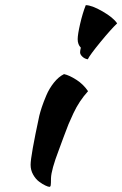

<svg xmlns="http://www.w3.org/2000/svg" viewBox="-20 -703 472 741"><path d="M98.1 -66.9Q98.1 -100.6 131.8 -256.8Q135.3 -271 141.4 -289.6Q147.5 -308.1 158.7 -334.7Q169.9 -361.3 188 -384Q206.1 -406.7 227.1 -417Q247.6 -412.6 274.9 -395Q302.2 -377.4 319.8 -351.1Q302.2 -331.5 288.6 -311Q274.9 -290.5 263.2 -265.6Q251.5 -240.7 244.4 -223.6Q237.3 -206.5 225.3 -173.6Q213.4 -140.6 207 -124Q177.7 -47.4 176.8 -15.1Q176.8 4.9 175.8 11.5Q174.8 18.1 170.9 18.1Q166 18.1 155 12.9Q144 7.8 130.9 -2Q117.7 -11.7 107.9 -29.1Q98.1 -46.4 98.1 -66.9ZM289.1 -501Q289.1 -507.3 292 -519Q279.8 -531.2 279.8 -551.8Q279.8 -569.8 289.3 -611.1Q298.8 -652.3 311 -683.1Q334 -683.1 375.5 -659.2Q417 -635.3 432.1 -612.8Q409.2 -591.3 367.7 -540.8Q326.2 -490.2 318.8 -474.1Q306.6 -476.1 297.9 -484.4Q289.1 -492.7 289.1 -501Z"/></svg>

Font: Kaushan Script
Style: Regular
Weight: 400
Designer: Pablo Impallari
Foundry: Pablo Impallari
Version: Version 1.002